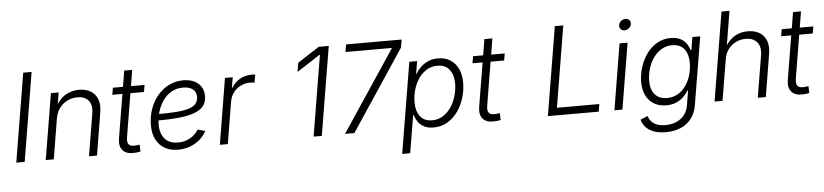

<svg xmlns="http://www.w3.org/2000/svg" viewBox="-50 -1045 6735 1569"><g transform="rotate(-5 3317.0 -260.5)"><path d="M237.3 -727.5 116.7 0H47.9L168.5 -727.5Z M410.6 -333.5 355.5 0H289.6L379.4 -541H442.9L422.4 -414.6L410.6 -416.5Q444.3 -486.3 496.6 -517.3Q548.8 -548.3 609.9 -548.3Q666 -548.3 705.1 -524.9Q744.1 -501.5 761.2 -456.5Q778.3 -411.6 767.1 -346.7L710 0H644.5L701.7 -345.7Q713.4 -413.6 683.3 -450.9Q653.3 -488.3 591.3 -488.3Q547.9 -488.3 509.8 -469.5Q471.7 -450.7 445.3 -416Q418.9 -381.3 410.6 -333.5Z M1147.5 -541 1137.7 -483.9H877.9L887.7 -541ZM992.2 -672.4H1057.6L967.3 -127Q960.9 -86.4 975.6 -68.8Q990.2 -51.3 1027.3 -54.2Q1034.7 -54.7 1045.2 -55.9Q1055.7 -57.1 1064.9 -58.6L1066.9 -2Q1056.2 0.5 1043 2.4Q1029.8 4.4 1016.1 4.4Q950.7 8.3 920.9 -26.1Q891.1 -60.5 900.9 -122.1Z M1376 10.3Q1313.5 10.3 1267.1 -15.6Q1220.7 -41.5 1195.6 -89.8Q1170.4 -138.2 1170.4 -205.6Q1170.4 -278.3 1192.6 -341.3Q1214.8 -404.3 1254.9 -451.4Q1294.9 -498.5 1348.6 -524.9Q1402.3 -551.3 1464.8 -551.3Q1516.6 -551.3 1554 -533.7Q1591.3 -516.1 1611.6 -483.9Q1631.8 -451.7 1631.8 -407.7Q1631.8 -358.4 1606 -326.2Q1580.1 -293.9 1528.3 -275.4Q1476.6 -256.8 1398.7 -249.3Q1320.8 -241.7 1217.3 -241.7L1225.1 -293.9Q1314.9 -293.9 1379.6 -298.3Q1444.3 -302.7 1485.6 -314.9Q1526.9 -327.1 1546.6 -349.6Q1566.4 -372.1 1566.4 -408.2Q1566.4 -447.3 1538.1 -469.7Q1509.8 -492.2 1459 -492.2Q1402.8 -492.2 1360.6 -466.8Q1318.4 -441.4 1290.3 -399.7Q1262.2 -357.9 1248 -307.1Q1233.9 -256.3 1233.9 -205.1Q1233.9 -160.6 1249.5 -125Q1265.1 -89.4 1297.6 -68.8Q1330.1 -48.3 1379.9 -48.3Q1434.6 -48.3 1479 -73.5Q1523.4 -98.6 1548.3 -140.1L1608.9 -123Q1577.1 -62.5 1514.9 -26.1Q1452.6 10.3 1376 10.3Z M1717.8 0 1807.1 -541H1870.6L1856.9 -455.6H1861.3Q1884.3 -497.6 1928.2 -522.9Q1972.2 -548.3 2023.4 -548.3Q2031.2 -548.3 2040.3 -547.9Q2049.3 -547.4 2055.7 -546.9L2044.4 -481Q2040 -481.9 2029.5 -483.2Q2019 -484.4 2006.3 -484.4Q1965.8 -484.4 1930.4 -466.8Q1895 -449.2 1871.3 -418Q1847.7 -386.7 1840.3 -345.2L1783.2 0Z M2674.8 -727.5 2554.2 0H2486.8L2596.7 -661.6H2592.8L2401.9 -537.6L2414.6 -612.3L2592.3 -727.5Z M2744.6 0 3185.5 -662.1 3186 -666H2806.6L2816.9 -727.5H3272.5L3261.7 -662.6L2821.3 0Z M3195.8 204.1 3319.3 -541H3383.3L3365.7 -437.5H3369.1Q3384.8 -464.8 3410.4 -490.2Q3436 -515.6 3471.9 -532Q3507.8 -548.3 3554.7 -548.3Q3613.3 -548.3 3655.3 -521.7Q3697.3 -495.1 3720 -447Q3742.7 -398.9 3742.7 -333Q3742.7 -271 3724.1 -209.7Q3705.6 -148.4 3670.4 -98.6Q3635.3 -48.8 3585 -18.8Q3534.7 11.2 3471.2 11.2Q3422.4 11.2 3391.1 -6.1Q3359.9 -23.4 3342.5 -49.8Q3325.2 -76.2 3317.9 -103H3312.5L3261.2 204.1ZM3463.4 -48.3Q3514.6 -48.3 3554.2 -73.7Q3593.8 -99.1 3621.1 -140.6Q3648.4 -182.1 3662.6 -232.2Q3676.8 -282.2 3676.8 -331.5Q3676.8 -401.9 3643.6 -445.3Q3610.4 -488.8 3544.9 -488.8Q3493.7 -488.8 3454.1 -463.9Q3414.6 -439 3387.5 -397.7Q3360.4 -356.4 3346.7 -306.4Q3333 -256.3 3333 -206.1Q3333 -134.8 3366.2 -91.6Q3399.4 -48.3 3463.4 -48.3Z M4102.1 -541 4092.3 -483.9H3832.5L3842.3 -541ZM3946.8 -672.4H4012.2L3921.9 -127Q3915.5 -86.4 3930.2 -68.8Q3944.8 -51.3 3981.9 -54.2Q3989.3 -54.7 3999.8 -55.9Q4010.3 -57.1 4019.5 -58.6L4021.5 -2Q4010.7 0.5 3997.6 2.4Q3984.4 4.4 3970.7 4.4Q3905.3 8.3 3875.5 -26.1Q3845.7 -60.5 3855.5 -122.1Z M4408.7 0 4529.3 -727.5H4598.6L4488.3 -61.5H4835.9L4825.7 0Z M4954.6 0 5043.9 -541H5109.9L5020 0ZM5093.8 -643.6Q5074.2 -643.6 5062.5 -657.2Q5050.8 -670.9 5053.7 -689.9Q5056.6 -709.5 5073.2 -722.9Q5089.8 -736.3 5109.4 -736.3Q5129.4 -736.3 5141.1 -722.9Q5152.8 -709.5 5149.4 -689.9Q5146.5 -670.9 5130.1 -657.2Q5113.8 -643.6 5093.8 -643.6Z M5358.4 214.8Q5300.8 214.8 5259.8 199.5Q5218.8 184.1 5194.1 157Q5169.4 129.9 5160.6 95.2L5219.7 70.3Q5226.6 92.8 5242.7 112.5Q5258.8 132.3 5287.4 144.5Q5315.9 156.7 5360.4 156.7Q5434.6 156.7 5485.8 118.7Q5537.1 80.6 5549.3 6.3L5568.4 -109.9L5563.5 -108.9Q5546.9 -81.5 5521.7 -57.4Q5496.6 -33.2 5461.9 -18.3Q5427.2 -3.4 5381.3 -3.4Q5323.7 -3.4 5281.5 -28.1Q5239.3 -52.7 5215.8 -99.1Q5192.4 -145.5 5192.4 -210Q5192.4 -272 5211.2 -331.8Q5230 -391.6 5265.1 -440.7Q5300.3 -489.7 5350.6 -519Q5400.9 -548.3 5463.9 -548.3Q5501 -548.3 5527.6 -538.3Q5554.2 -528.3 5572.3 -511.7Q5590.3 -495.1 5601.3 -475.1Q5612.3 -455.1 5617.7 -435.5L5624 -437L5641.6 -541H5705.6L5613.3 13.7Q5602.1 83 5565.9 127.7Q5529.8 172.4 5476.3 193.6Q5422.9 214.8 5358.4 214.8ZM5392.1 -62.5Q5443.8 -62.5 5483.2 -86.4Q5522.5 -110.4 5549.1 -149.7Q5575.7 -189 5588.9 -237.1Q5602.1 -285.2 5602.1 -334Q5602.1 -404.3 5568.8 -446.5Q5535.6 -488.8 5470.7 -488.8Q5420.9 -488.8 5381.3 -464.6Q5341.8 -440.4 5314.2 -400.4Q5286.6 -360.4 5272.5 -311.3Q5258.3 -262.2 5258.3 -213.4Q5258.3 -144 5292.5 -103.3Q5326.7 -62.5 5392.1 -62.5Z M5897 -335.4 5841.3 0H5775.9L5896.5 -727.5H5961.9L5910.2 -414.6H5897Q5919.9 -461.9 5950.7 -491.5Q5981.4 -521 6018.1 -534.7Q6054.7 -548.3 6095.7 -548.3Q6150.9 -548.3 6190.2 -525.4Q6229.5 -502.4 6247.1 -458Q6264.6 -413.6 6253.9 -348.6L6196.3 0H6130.4L6187.5 -343.8Q6198.7 -411.6 6167.2 -450Q6135.7 -488.3 6073.2 -488.3Q6030.3 -488.3 5993.2 -470.2Q5956.1 -452.1 5930.4 -418Q5904.8 -383.8 5897 -335.4Z M6633.8 -541 6624 -483.9H6364.3L6374 -541ZM6478.5 -672.4H6543.9L6453.6 -127Q6447.3 -86.4 6461.9 -68.8Q6476.6 -51.3 6513.7 -54.2Q6521 -54.7 6531.5 -55.9Q6542 -57.1 6551.3 -58.6L6553.2 -2Q6542.5 0.5 6529.3 2.4Q6516.1 4.4 6502.4 4.4Q6437 8.3 6407.2 -26.1Q6377.4 -60.5 6387.2 -122.1Z"/></g></svg>

Font: Inter 17pt Light
Style: Italic
Weight: 300
Italic angle: -9.3988°
Version: Version 4.001;git-66647c0bb